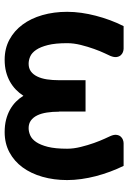

<svg xmlns="http://www.w3.org/2000/svg" viewBox="120 -676 564 845"><g transform="rotate(90 402.5 -254.0)"><path d="M261 -97.5Q281 -97.5 294.8 -107.5Q308.5 -117.5 317.2 -135.5Q326 -153.5 329.8 -178Q333.5 -202.5 333.5 -231.5V-348H471.5V-231.5H472Q472 -202.5 475.8 -178Q479.5 -153.5 488.2 -135.5Q497 -117.5 510.8 -107.5Q524.5 -97.5 544.5 -97.5Q560 -97.5 576.2 -104.5Q592.5 -111.5 605.5 -130.5Q618.5 -149.5 626.8 -182.2Q635 -215 635 -267Q635 -295.5 627.2 -326.8Q619.5 -358 609.8 -385.2Q600 -412.5 591 -432Q582 -451.5 579.5 -457Q572.5 -473 574 -484.2Q575.5 -495.5 581.5 -502.5Q587.5 -509.5 595.8 -512.5Q604 -515.5 611 -515.5H710.5Q724.5 -487 736 -456Q747.5 -425 755.8 -393.2Q764 -361.5 768.5 -329.5Q773 -297.5 773 -267Q773 -208.5 758.5 -158Q744 -107.5 717 -70.8Q690 -34 650.8 -13Q611.5 8 562 8Q532 8 507.5 1.8Q483 -4.5 463.2 -15.5Q443.5 -26.5 428.2 -41.5Q413 -56.5 402 -74.5Q390.5 -56.5 375 -41.5Q359.5 -26.5 340 -15.5Q320.5 -4.5 296.5 1.8Q272.5 8 243.5 8Q194 8 155 -13Q116 -34 88.8 -70.8Q61.5 -107.5 47 -158Q32.5 -208.5 32.5 -267Q32.5 -297.5 37 -329.5Q41.5 -361.5 49.8 -393.2Q58 -425 69.5 -456Q81 -487 95.5 -515.5H194.5Q201.5 -515.5 209.8 -512.5Q218 -509.5 224 -502.5Q230 -495.5 231.5 -484.2Q233 -473 226.5 -457Q224 -451.5 214.8 -432Q205.5 -412.5 195.8 -385.2Q186 -358 178.2 -326.8Q170.5 -295.5 170.5 -267Q170.5 -215 178.8 -182.2Q187 -149.5 200 -130.5Q213 -111.5 229 -104.5Q245 -97.5 261 -97.5Z"/></g></svg>

Font: Lato Heavy
Style: Regular
Weight: 800
Designer: Lukasz Dziedzic
Foundry: tyPoland Lukasz Dziedzic
Version: Version 2.007; 2014-02-27